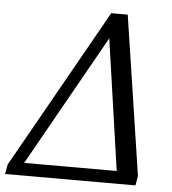

<svg xmlns="http://www.w3.org/2000/svg" viewBox="-63 -753 715 800"><g transform="rotate(5 294.0 -353.0)"><path d="M-5 -40 370 -706H439L540 -40L533 0H-12ZM450 -53 371 -601 63 -53Z"/></g></svg>

Font: Taviraj
Style: Italic
Weight: 400
Italic angle: -12°
Designer: Katatrad Team
Foundry: CadsonDemak
Version: Version 1.001